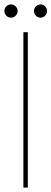

<svg xmlns="http://www.w3.org/2000/svg" viewBox="-21 -850 233 870"><path d="M105 -704V0H85V-704ZM29 -770Q16 -770 7.5 -779Q-1 -788 -1 -800Q-1 -812 7.5 -821Q16 -830 29 -830Q41 -830 50 -821Q59 -812 59 -800Q59 -788 50 -779Q41 -770 29 -770ZM163 -770Q150 -770 141.5 -779Q133 -788 133 -800Q133 -812 141.5 -821Q150 -830 163 -830Q175 -830 183.5 -821Q192 -812 192 -800Q192 -788 183.5 -779Q175 -770 163 -770Z"/></svg>

Font: Fz Poppins Thin
Style: Regular
Weight: 100
Designer: Ninad Kale (Devanagari), Jonny Pinhorn (Latin)
Foundry: Indian Type Foundry
Version: Vit hóa bi Vntype.Com & FontZin.Com